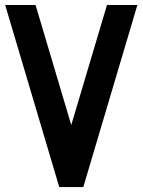

<svg xmlns="http://www.w3.org/2000/svg" viewBox="-20 -760 579 780"><path d="M269.5 -252 414.6 -739.7H538.1L318.4 0H220.7L1 -739.7H124.5Z"/></svg>

Font: News Cycle
Style: Bold
Weight: 700
Version: Version 0.5.1